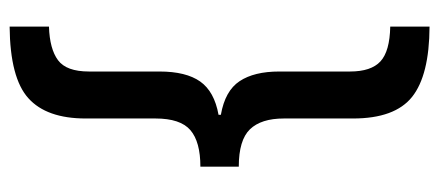

<svg xmlns="http://www.w3.org/2000/svg" viewBox="-279 -480 921 403"><g transform="rotate(-90 181.5 -278.5)"><path d="M327.1 162.6Q225.1 162.1 179.7 126Q134.3 89.8 134.3 2V-143.1Q134.3 -190.9 111.6 -214.4Q88.9 -237.8 33.2 -237.8V-318.4Q85.4 -318.4 109.9 -339.4Q134.3 -360.4 134.3 -412.6V-559.1Q134.3 -641.1 176.8 -679.4Q219.2 -717.8 327.1 -718.8V-636.2Q280.3 -634.8 256.6 -617.2Q232.9 -599.6 232.9 -552.2V-404.3Q232.9 -348.6 211.9 -318.8Q190.9 -289.1 142.1 -280.3V-275.4Q192.4 -266.6 212.6 -236.1Q232.9 -205.6 232.9 -152.8V-4.4Q232.9 40 254.2 59.6Q275.4 79.1 327.1 80.1Z"/></g></svg>

Font: Open Sans Condensed SemiBold
Style: Regular
Weight: 600
Width: 3
Designer: Monotype Design Team
Foundry: Monotype Imaging Inc.
Version: Version 3.000; ttfautohint (v1.8.4)